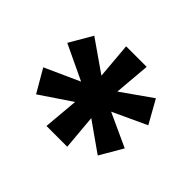

<svg xmlns="http://www.w3.org/2000/svg" viewBox="-91 -834 588 588"><g transform="rotate(45 203.0 -540.5)"><path d="M161 -368 171 -482 70 -414 27 -488 140 -539 26 -593 69 -667 171 -596 161 -713H250L240 -596L338 -665L380 -590L270 -539L379 -489L336 -415L241 -482L251 -368Z"/></g></svg>

Font: Lexend Deca Medium
Style: Regular
Weight: 500
Designer: Bonnie Shaver-Troup, Thomas Jockin
Foundry: Lexend
Version: Version 1.008; ttfautohint (v1.8.4.7-5d5b)